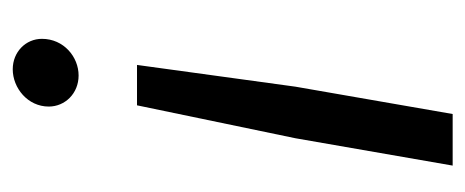

<svg xmlns="http://www.w3.org/2000/svg" viewBox="-240 -328 748 309"><g transform="rotate(-90 134.5 -173.0)"><path d="M185 -327H120L67 -72L23 181H106L150 -72ZM178 -527C148 -527 118 -503 118 -469C118 -443 139 -421 168 -421C198 -421 227 -445 227 -480C227 -506 206 -527 178 -527Z"/></g></svg>

Font: Fixel Display 20240404
Style: Italic
Weight: 400
Italic angle: -10°
Designer: AlfaBravo + MacPaw
Foundry: Kyrylo Tkachov, Marchela Mozhyna, Serhii Makarenko, Maria Weinstein, Zakhar Kryvoshyya
Version: Version 1.211;Glyphs 3.2 (3225)